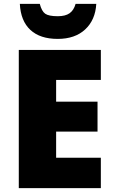

<svg xmlns="http://www.w3.org/2000/svg" viewBox="-20 -972 589 992"><path d="M501 0H77.1V-713.9H501V-559.1H270V-446.8H483.9V-292H270V-157.2H501ZM477.5 -952.1Q472.7 -868.7 419.9 -819.8Q367.2 -771 278.3 -771Q187 -771 137 -817.4Q86.9 -863.8 82.5 -952.1H185.5Q195.3 -914.1 213.6 -901.1Q231.9 -888.2 278.3 -888.2Q317.9 -888.2 339.6 -903.6Q361.3 -918.9 370.6 -952.1Z"/></svg>

Font: OpenSansExtrabold
Style: Regular
Weight: 800
Foundry: Ascender Corporation
Version: Version 1.10